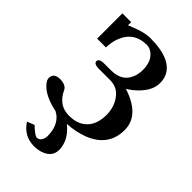

<svg xmlns="http://www.w3.org/2000/svg" viewBox="-262 -752 1076 1076"><g transform="rotate(45 276.0 -214.0)"><path d="M104 161.1 147 144Q189.9 184.1 205.1 186Q230.5 186 240.2 155.3Q242.7 146.5 243.2 138.2Q243.2 55.2 192.4 16.6Q183.6 10.3 174.8 5.9Q77.1 -13.7 33.7 -63Q17.6 -82 17.1 -98.1Q17.1 -132.8 54.7 -138.2Q60.5 -138.7 65.9 -139.2Q113.8 -138.2 126 -111.8Q160.6 -38.6 226.1 -30.3Q237.3 -28.8 248 -28.8Q333 -28.8 371.1 -89.8Q392.6 -126 393.1 -178.2Q393.1 -245.1 356.4 -291.5Q323.7 -333 269 -333H176.8Q139.6 -334 139.2 -354Q141.1 -374.5 176.8 -375H232.9Q330.1 -375 353.5 -460.4Q358.9 -481 358.9 -502.9Q358.9 -573.7 314.9 -605Q296.4 -617.7 275.9 -618.2Q171.9 -618.2 136.2 -521.5Q123 -485.4 123 -445.8H53.2V-646H123L122.1 -621.1Q123.5 -621.6 151.9 -632.8Q216.3 -658.7 259.8 -659.2Q442.4 -659.2 473.6 -558.6Q479 -539.6 479 -519Q479 -447.8 396 -381.3Q379.4 -368.7 366.2 -360.8Q523.9 -310.1 524.9 -193.8Q524.9 -62.5 392.6 -12.2Q338.9 7.8 271 12.2Q332.5 60.5 342.8 126.5Q344.2 135.7 344.2 144Q344.2 201.7 282.2 222.7Q257.3 231 228 231Q148.4 230 104 161.1Z"/></g></svg>

Font: Linux Libertine O
Style: Semibold
Weight: 700
Designer: Philipp H. Poll
Foundry: Philipp H. Poll
Version: Version 5.0.0